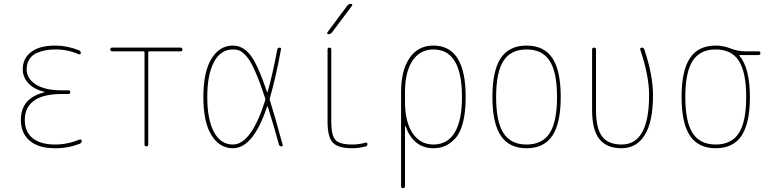

<svg xmlns="http://www.w3.org/2000/svg" viewBox="-20 -770 4040 1010"><path d="M212.9 -284.2Q213.9 -284.2 213.9 -285.2Q213.9 -287.1 211.9 -287.1Q155.3 -301.8 127.4 -334Q99.6 -366.2 99.6 -405.3Q99.6 -462.9 144 -496.6Q188.5 -530.3 269.5 -530.3Q333 -530.3 394.5 -505.9Q404.3 -502.9 405.3 -491.2Q405.3 -487.3 402.3 -485.4Q399.4 -483.4 394.5 -484.4Q335 -510.7 269.5 -509.8Q244.1 -509.8 222.2 -505.9Q200.2 -502 175.3 -492.2Q150.4 -482.4 135.3 -459.5Q120.1 -436.5 120.1 -405.3Q120.1 -356.4 168.5 -325.7Q216.8 -294.9 304.7 -294.9H339.8Q349.6 -294.9 349.6 -285.2Q349.6 -275.4 339.8 -275.4H304.7Q207 -275.4 158.7 -240.2Q110.4 -205.1 110.4 -139.6Q110.4 -76.2 151.9 -43Q193.4 -9.8 269.5 -9.8Q335 -9.8 399.4 -36.1Q403.3 -37.1 406.7 -35.2Q410.2 -33.2 410.2 -29.3Q410.2 -18.6 399.4 -13.7Q335.9 10.7 269.5 9.8Q182.6 9.8 136.2 -29.8Q89.8 -69.3 89.8 -139.6Q89.8 -253.9 212.9 -284.2Z M570.3 -500Q560.5 -500 560.1 -509.8Q559.6 -519.5 570.3 -519.5H929.7Q939.5 -519.5 939.9 -509.8Q940.4 -500 929.7 -500H764.6Q759.8 -500 759.8 -495.1V-9.8Q759.8 0 750 0Q740.2 0 740.2 -9.8V-495.1Q740.2 -500 735.4 -500Z M1205.1 -509.8Q1140.6 -509.8 1105.5 -443.8Q1070.3 -377.9 1070.3 -259.8Q1070.3 -141.6 1105.5 -75.7Q1140.6 -9.8 1205.1 -9.8Q1301.8 -9.8 1375 -242.2Q1376 -248 1375 -252.9Q1346.7 -338.9 1323.2 -392.6Q1299.8 -446.3 1279.3 -470.7Q1258.8 -495.1 1243.2 -502.4Q1227.5 -509.8 1205.1 -509.8ZM1205.1 9.8Q1135.7 9.8 1092.8 -58.1Q1049.8 -126 1049.8 -259.8Q1049.8 -391.6 1092.3 -460.9Q1134.8 -530.3 1205.1 -530.3Q1256.8 -530.3 1295.9 -481.9Q1335 -433.6 1384.8 -286.1Q1384.8 -285.2 1386.2 -285.2Q1387.7 -285.2 1387.7 -286.1Q1412.1 -371.1 1438.5 -508.8Q1440.4 -519.5 1450.2 -519.5Q1460 -519.5 1458 -509.8Q1431.6 -365.2 1399.4 -252.9Q1397.5 -248 1399.4 -243.2Q1424.8 -163.1 1466.8 -8.8Q1468.8 0 1460 0Q1450.2 0 1447.3 -9.8Q1428.7 -80.1 1388.7 -209Q1387.7 -210.9 1385.7 -210.9Q1312.5 9.8 1205.1 9.8Z M1722.7 -129.9Q1722.7 -57.6 1744.6 -33.7Q1766.6 -9.8 1833 -9.8Q1868.2 -9.8 1903.3 -19.5Q1907.2 -20.5 1910.2 -18.6Q1913.1 -16.6 1913.1 -12.7Q1913.1 -2.9 1904.3 0Q1868.2 9.8 1833 9.8Q1757.8 9.8 1730.5 -20Q1703.1 -49.8 1703.1 -129.9V-509.8Q1703.1 -519.5 1712.9 -519.5Q1722.7 -519.5 1722.7 -509.8ZM1707 -589.8Q1703.1 -589.8 1701.7 -593.3Q1700.2 -596.7 1702.1 -599.6L1806.6 -740.2Q1815.4 -750 1827.1 -750Q1831.1 -750 1832.5 -746.6Q1834 -743.2 1832 -740.2L1726.6 -599.6Q1718.8 -589.8 1707 -589.8Z M2110.4 -285.2V-235.4Q2110.4 -128.9 2150.4 -69.3Q2190.4 -9.8 2259.8 -9.8Q2334 -9.8 2372.1 -73.2Q2410.2 -136.7 2410.2 -259.8Q2410.2 -509.8 2259.8 -509.8Q2189.5 -509.8 2149.9 -450.7Q2110.4 -391.6 2110.4 -285.2ZM2089.8 210V-285.2Q2089.8 -400.4 2134.8 -465.3Q2179.7 -530.3 2259.8 -530.3Q2429.7 -530.3 2429.7 -259.8Q2429.7 -179.7 2415 -124Q2400.4 -68.4 2373.5 -40.5Q2346.7 -12.7 2319.8 -1.5Q2293 9.8 2259.8 9.8Q2156.2 9.8 2113.3 -105.5Q2113.3 -107.4 2111.3 -107.4Q2110.4 -107.4 2110.4 -106.4V210Q2110.4 219.7 2100.1 219.7Q2089.8 219.7 2089.8 210Z M2871.6 -449.7Q2833 -509.8 2750 -509.8Q2667 -509.8 2628.4 -449.7Q2589.8 -389.6 2589.8 -259.8Q2589.8 -129.9 2628.4 -69.8Q2667 -9.8 2750 -9.8Q2833 -9.8 2871.6 -69.8Q2910.2 -129.9 2910.2 -259.8Q2910.2 -389.6 2871.6 -449.7ZM2885.7 -56.2Q2841.8 9.8 2750 9.8Q2658.2 9.8 2614.3 -56.2Q2570.3 -122.1 2570.3 -260.3Q2570.3 -398.4 2614.3 -464.4Q2658.2 -530.3 2750 -530.3Q2841.8 -530.3 2885.7 -464.4Q2929.7 -398.4 2929.7 -260.3Q2929.7 -122.1 2885.7 -56.2Z M3250 9.8Q3170.9 9.8 3132.8 -38.6Q3094.7 -86.9 3094.7 -190.4V-509.8Q3094.7 -519.5 3105 -519.5Q3115.2 -519.5 3115.2 -509.8V-190.4Q3115.2 -95.7 3147 -52.7Q3178.7 -9.8 3250 -9.8Q3394.5 -9.8 3394.5 -269.5Q3394.5 -372.1 3347.7 -509.8Q3346.7 -513.7 3349.1 -516.6Q3351.6 -519.5 3356.4 -519.5Q3366.2 -519.5 3369.1 -510.7Q3415 -376 3415 -269.5Q3415 -128.9 3371.6 -59.6Q3328.1 9.8 3250 9.8Z M3866.7 -449.7Q3828.1 -509.8 3745.1 -509.8Q3662.1 -509.8 3623.5 -449.7Q3585 -389.6 3585 -259.8Q3585 -129.9 3623.5 -69.8Q3662.1 -9.8 3745.1 -9.8Q3828.1 -9.8 3866.7 -69.8Q3905.3 -129.9 3905.3 -259.8Q3905.3 -389.6 3866.7 -449.7ZM3745.1 -530.3Q3784.2 -530.3 3823.2 -515.1Q3862.3 -500 3900.4 -500H3969.7Q3979.5 -500 3980 -490.2Q3980.5 -480.5 3969.7 -480.5H3870.1Q3869.1 -480.5 3869.1 -479Q3869.1 -477.5 3869.6 -477.5Q3870.1 -477.5 3870.1 -476.6Q3924.8 -411.1 3924.8 -259.8Q3924.8 -122.1 3880.9 -56.2Q3836.9 9.8 3745.1 9.8Q3653.3 9.8 3609.4 -56.2Q3565.4 -122.1 3565.4 -260.3Q3565.4 -398.4 3609.4 -464.4Q3653.3 -530.3 3745.1 -530.3Z"/></svg>

Font: Rounded-X Mgen+ 2m thin
Style: Regular
Weight: 100
Designer: [Source Han Sans]
Ryoko NISHIZUKA  (kana & ideographs); Paul D. Hunt (Latin, Greek & Cyrillic); Wenlong ZHANG  (bopomofo
Version: Version 1.059.20150602